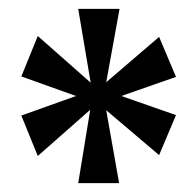

<svg xmlns="http://www.w3.org/2000/svg" viewBox="-20 -780 441 432"><path d="M156 -368H248L219 -532L338 -431L376 -521L253 -564L376 -607L338 -697L219 -595L249 -760H156L184 -594L65 -699L28 -608L151 -564L28 -520L65 -429L183 -533Z"/></svg>

Font: Noto Serif Lao ExtraCondensed
Style: Bold
Weight: 700
Width: 2
Designer: Monotype Design Team
Foundry: Monotype Imaging Inc.
Version: Version 2.003